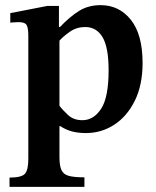

<svg xmlns="http://www.w3.org/2000/svg" viewBox="-20 -506 608 746"><path d="M308 220H17V184Q64 184 77 169Q90 154 90 112V-368Q90 -397 83.5 -408.5Q77 -420 52 -420Q42 -420 31 -419Q20 -418 20 -418V-455L164 -483H209V-401H213Q251 -441 287 -463.5Q323 -486 371 -486Q443 -486 488.5 -429Q534 -372 534 -261Q534 -176 504 -115Q474 -54 424 -21.5Q374 11 314 11Q285 11 261 5Q237 -1 214 -16H211V105Q211 138 219 155Q227 172 248 177.5Q269 183 308 183ZM300 -39Q344 -39 373 -83.5Q402 -128 402 -233Q402 -322 378.5 -361.5Q355 -401 311 -401Q278 -401 252 -383Q226 -365 211 -348V-95Q223 -79 244.5 -59Q266 -39 300 -39Z"/></svg>

Font: STIX Two Text SemiBold
Style: Regular
Weight: 600
Designer: Ross Mills, John Hudson & Paul Hanslow, Tiro Typeworks Ltd; with prior portions MicroPress Inc., and Coen Hoffman.
Foundry: Tiro Typeworks Ltd
Version: Version 2.13 b171